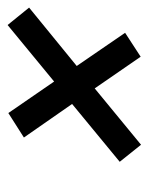

<svg xmlns="http://www.w3.org/2000/svg" viewBox="39 -595 400 518"><g transform="rotate(-90 239.0 -336.0)"><path d="M107.5 -155.5 61.5 -213 217.5 -341.5 127 -471.5 193 -513.5 278 -390 430.5 -515.5 477.5 -457.5 320 -329 409.5 -198.5 345 -156.5 259.5 -280.5Z"/></g></svg>

Font: Libre Caslon Text Bold
Style: Italic
Weight: 700
Italic angle: -22.583°
Designer: Pablo Impallari, Rodrigo Fuenzalida, Katja Schimmel
Foundry: Pablo Impallari, Rodrigo Fuenzalida
Version: Version 2.000